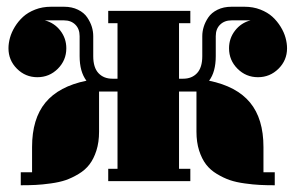

<svg xmlns="http://www.w3.org/2000/svg" viewBox="-20 -532 868 564"><path d="M505.9 -36.1H539.1V0H297.9V-36.1H325.2V-263.2H271V-145Q271 -114.3 263.2 -89.8Q255.4 -65.4 242.9 -49.1Q230.5 -32.7 210.9 -21Q191.4 -9.3 172.9 -2.9Q154.3 3.4 129.2 6.8Q104 10.3 85 11.2Q65.9 12.2 41 12.2V-25.9H74.2V-100.1Q74.2 -183.1 113.5 -230.7Q152.8 -278.3 233.9 -294.9Q213.9 -321.3 213.9 -367.2V-425.8Q213.9 -447.3 201.2 -459.7Q188.5 -472.2 168 -472.2H111.8Q139.6 -464.8 157.2 -442.1Q174.8 -419.4 174.8 -390.1Q174.8 -355 149.9 -330.1Q125 -305.2 89.8 -305.2Q54.7 -305.2 29.8 -330.1Q4.9 -355 4.9 -390.1Q4.9 -404.8 9.3 -420.9Q13.7 -437 23.7 -453.4Q33.7 -469.7 47.9 -482.7Q62 -495.6 83.3 -503.9Q104.5 -512.2 129.9 -512.2H168Q191.4 -512.2 209.2 -503.4Q227.1 -494.6 236.3 -480.7Q245.6 -466.8 249.8 -453.1Q253.9 -439.5 253.9 -425.8V-367.2Q253.9 -333.5 269.3 -317.1Q284.7 -300.8 310.1 -300.8H325.2V-463.9H297.9V-500H539.1V-463.9H505.9V-300.8H518.1Q543.5 -300.8 558.8 -317.1Q574.2 -333.5 574.2 -367.2V-425.8Q574.2 -439.5 578.4 -453.1Q582.5 -466.8 591.8 -480.7Q601.1 -494.6 618.9 -503.4Q636.7 -512.2 660.2 -512.2H698.2Q723.6 -512.2 744.9 -503.9Q766.1 -495.6 780.3 -482.7Q794.4 -469.7 804.4 -453.4Q814.5 -437 818.8 -420.9Q823.2 -404.8 823.2 -390.1Q823.2 -355 798.1 -330.1Q772.9 -305.2 737.8 -305.2Q702.6 -305.2 677.7 -330.1Q652.8 -355 652.8 -390.1Q652.8 -419.4 670.4 -442.1Q688 -464.8 715.8 -472.2H660.2Q639.6 -472.2 626.7 -459.7Q613.8 -447.3 613.8 -425.8V-367.2Q613.8 -320.8 594.2 -294.9Q675.3 -278.3 714.6 -230.7Q753.9 -183.1 753.9 -100.1V-25.9H787.1V12.2Q762.2 12.2 743.2 11.2Q724.1 10.3 699 6.8Q673.8 3.4 655.3 -2.9Q636.7 -9.3 617.2 -21Q597.7 -32.7 585.2 -49.1Q572.8 -65.4 564.9 -89.8Q557.1 -114.3 557.1 -145V-263.2H505.9Z"/></svg>

Font: Lletraferida
Style: Heavy
Weight: 900
Designer: Josep Patau Bellart
Foundry: Josep Patau Bellart
Version: Version 1.000